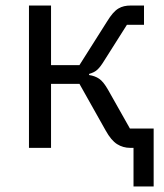

<svg xmlns="http://www.w3.org/2000/svg" viewBox="-20 -536 596 696"><path d="M464 0H452Q426 0 404.5 -13.5Q383 -27 363 -63L268 -232H165V0H85V-516H165V-300H268L368 -458Q379 -476 389 -487.5Q399 -499 409 -505Q419 -511 430 -513.5Q441 -516 455 -516H502V-446H440L359 -318Q351 -305 345 -297Q339 -289 333 -283.5Q327 -278 320 -274.5Q313 -271 303 -268V-264Q324 -261 339.5 -250.5Q355 -240 372 -210L451 -70H537V140H464Z"/></svg>

Font: Aneliza
Style: Regular
Weight: 400
Designer: Mike Abbink, Paul van der Laan, Pieter van Rosmalen
Foundry: Bold Monday
Version: Version 3.001;September 8, 2019;FontCreator 11.5.0.2425 64-b